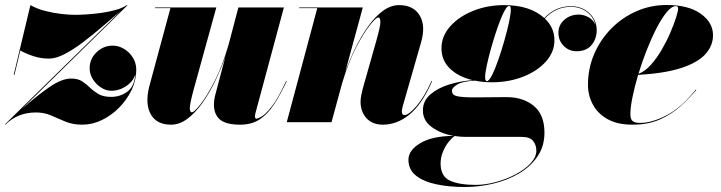

<svg xmlns="http://www.w3.org/2000/svg" viewBox="-60 -490 2890 770"><path d="M-5 -190 62 -469.5Q88.5 -454.5 121.8 -446Q155 -437.5 186.8 -434Q218.5 -430.5 241.5 -430.5Q259.5 -430.5 287.2 -432.2Q315 -434 345.8 -438.2Q376.5 -442.5 404.2 -450.2Q432 -458 449.5 -470L451 -468.5L28 -53Q89 -107 138.5 -141Q188 -175 225 -175Q252.5 -175 269.5 -163.8Q286.5 -152.5 301.2 -138.2Q316 -124 335 -112.8Q354 -101.5 385.5 -101.5Q422 -101.5 450.2 -122Q478.5 -142.5 483 -192.5Q475 -164.5 446.8 -145.2Q418.5 -126 386.5 -126Q365 -126 345 -139Q325 -152 312.2 -172.5Q299.5 -193 299.5 -216Q299.5 -253.5 327 -280.2Q354.5 -307 392 -307Q415 -307 436.5 -294.5Q458 -282 472.2 -260Q486.5 -238 486.5 -210Q486.5 -169 468 -129.8Q449.5 -90.5 418.2 -58.8Q387 -27 348.5 -8.5Q310 10 270 10Q232 10 202.5 -2.2Q173 -14.5 145.2 -26.8Q117.5 -39 84.5 -39Q10.5 -39 -38.5 10L-40 8.5L424.5 -446.5Q386 -414 346.8 -380.2Q307.5 -346.5 269.8 -318.2Q232 -290 198 -272.5Q164 -255 136 -255Q103 -255 72 -265.5Q41 -276 21.5 -287.5L-2 -190Z M807.5 -460 717 -132Q701 -73.5 701.2 -56.5Q701.5 -39.5 709.5 -39.5Q718.5 -39.5 744.2 -72Q770 -104.5 801 -165.2Q832 -226 856.5 -310L896 -460H1078.5L964.5 -36.5Q962.5 -29 962.5 -22Q962.5 -14 969.5 -14Q973 -14 988.8 -22.5Q1004.5 -31 1029.8 -62.8Q1055 -94.5 1087.5 -165L1090 -164.5Q1065 -111.5 1039.5 -72.2Q1014 -33 981.8 -11.5Q949.5 10 903.5 10Q846 10 822 -10.8Q798 -31.5 798 -70Q798 -80 799.5 -90.8Q801 -101.5 803.5 -110L844 -263.5Q826 -212.5 802.5 -164Q779 -115.5 750.8 -76Q722.5 -36.5 691 -13.2Q659.5 10 626 10Q568.5 10 545 -31Q521.5 -72 538 -141L623.5 -457.5H562V-460Z M1212.5 -457.5H1140V-460H1395L1324.5 -201.5Q1342.5 -251.5 1366 -299.2Q1389.5 -347 1417.2 -385.5Q1445 -424 1476.2 -446.8Q1507.5 -469.5 1540.5 -469.5Q1598 -469.5 1623 -428.2Q1648 -387 1628.5 -319.5L1555 -63.5Q1554 -59.5 1552.8 -53.2Q1551.5 -47 1551.5 -43.5Q1551.5 -28.5 1561.5 -28.5Q1579.5 -28.5 1610.5 -64.8Q1641.5 -101 1670.5 -165L1673 -164.5Q1631.5 -70 1581.5 -30Q1531.5 10 1476 10Q1433 10 1409.5 -16.2Q1386 -42.5 1386 -82Q1386 -93.5 1389 -109Q1392 -124.5 1395.5 -137L1449.5 -327.5Q1466 -386 1465.5 -403Q1465 -420 1457 -420Q1448 -420 1422.8 -388.2Q1397.5 -356.5 1367 -297.5Q1336.5 -238.5 1312 -156L1269.5 0H1090Z M1912 -160Q1876.5 -160 1845.5 -166.5Q1797.5 -164.5 1775 -151.8Q1752.5 -139 1752.5 -125.5Q1752.5 -108.5 1774 -104Q1795.5 -99.5 1840 -99.5Q1857.5 -99.5 1882.8 -99.8Q1908 -100 1932.5 -100.2Q1957 -100.5 1971 -100.5Q2038.5 -100.5 2081 -65.2Q2123.5 -30 2123.5 42Q2123.5 96.5 2095.5 137.5Q2067.5 178.5 2021 205.8Q1974.5 233 1917.8 246.5Q1861 260 1803 260Q1741.5 260 1690.2 249.2Q1639 238.5 1608.5 214.5Q1578 190.5 1578 150.5Q1578 112.5 1625.8 84Q1673.5 55.5 1759 55Q1708 46 1672 20Q1636 -6 1636 -47Q1636 -85.5 1666.2 -111.5Q1696.5 -137.5 1742.5 -151.5Q1788.5 -165.5 1836 -168.5Q1779.5 -181.5 1745 -214.5Q1710.5 -247.5 1710.5 -296.5Q1710.5 -344.5 1745 -383.8Q1779.5 -423 1836.8 -446.2Q1894 -469.5 1962 -469.5Q2066 -469.5 2123 -417.5Q2166.5 -465 2229.5 -465Q2274 -465 2303.5 -437.2Q2333 -409.5 2333 -369.5Q2333 -334 2312.2 -309.2Q2291.5 -284.5 2252 -284.5Q2222 -284.5 2200.8 -305.8Q2179.5 -327 2179.5 -359Q2179.5 -390 2203.5 -410.8Q2227.5 -431.5 2260.5 -431.5Q2281.5 -431.5 2300.8 -420.5Q2320 -409.5 2328 -390Q2321 -421 2294 -441.8Q2267 -462.5 2229.5 -462.5Q2167.5 -462.5 2125 -415.5Q2163.5 -379.5 2163.5 -328.5Q2163.5 -281 2129 -242.8Q2094.5 -204.5 2037.5 -182.2Q1980.5 -160 1912 -160ZM1892.5 -164.5Q1901 -164.5 1913.2 -188.8Q1925.5 -213 1938.5 -250.5Q1951.5 -288 1963 -328.2Q1974.5 -368.5 1981.5 -401.8Q1988.5 -435 1988.5 -449.5Q1988.5 -456.5 1987.5 -461.2Q1986.5 -466 1981.5 -466Q1973 -466 1960.8 -441.8Q1948.5 -417.5 1935.5 -380Q1922.5 -342.5 1911 -302.2Q1899.5 -262 1892.5 -229Q1885.5 -196 1885.5 -181.5Q1885.5 -164.5 1892.5 -164.5ZM1707 166Q1707 217 1744.2 234.2Q1781.5 251.5 1848 251.5Q1886.5 251.5 1928.8 240Q1971 228.5 2008 209Q2045 189.5 2068 164.8Q2091 140 2091 114Q2091 92 2078.2 75.5Q2065.5 59 2031.5 59H1809.5Q1786 59 1763.5 55.5Q1752.5 62.5 1739.2 79Q1726 95.5 1716.5 118.2Q1707 141 1707 166Z M2468 -32.5Q2468 -11.5 2477.5 -4.2Q2487 3 2507 3Q2555 3 2614.5 -28.2Q2674 -59.5 2730.5 -131L2732.5 -129.5Q2705.5 -97 2670 -64.8Q2634.5 -32.5 2587.2 -11.2Q2540 10 2476.5 10Q2416 10 2376.5 -12.2Q2337 -34.5 2317.5 -71Q2298 -107.5 2298 -150Q2298 -215.5 2323 -273.5Q2348 -331.5 2391.8 -375.8Q2435.5 -420 2492.5 -445Q2549.5 -470 2613.5 -470Q2701.5 -470 2750.5 -434.8Q2799.5 -399.5 2799.5 -349Q2799.5 -307.5 2769.8 -273.8Q2740 -240 2674 -218Q2608 -196 2499 -189.5Q2485 -142 2476.5 -100.2Q2468 -58.5 2468 -32.5ZM2651 -465.5Q2634 -465.5 2614 -441.5Q2594 -417.5 2573.5 -377.8Q2553 -338 2534 -290Q2515 -242 2500.5 -194Q2526.5 -203.5 2550 -229.8Q2573.5 -256 2593.5 -290.2Q2613.5 -324.5 2628.2 -358.8Q2643 -393 2651.2 -419.2Q2659.5 -445.5 2659.5 -455Q2659.5 -465.5 2651 -465.5Z"/></svg>

Font: Bodoni* 72pt Fatface
Style: Italic
Weight: 900
Italic angle: -13°
Version: Version 2.3